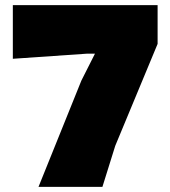

<svg xmlns="http://www.w3.org/2000/svg" viewBox="-20 -728 664 748"><path d="M130 0 297 -414 350 -519H320L30 -499V-708H594V-557L429 -160L379 0Z"/></svg>

Font: Rowdies
Style: Bold
Weight: 700
Designer: Jaikishan Patel
Version: Version 1.000; ttfautohint (v1.8.3)